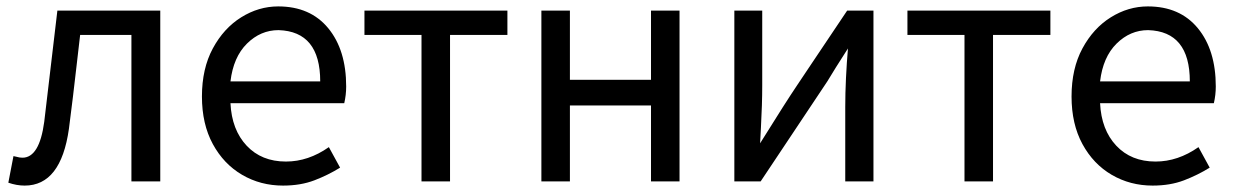

<svg xmlns="http://www.w3.org/2000/svg" viewBox="-20 -560 3847 599"><path d="M57 19Q32 19 6 10L22 -73L31 -71Q41 -68 50 -68Q103 -68 118 -180L159 -527H480V6H390V-451H230L219 -356Q208 -258 195 -158Q170 19 57 19Z M863 19Q793 19 735.5 -14.5Q678 -48 644 -110.5Q610 -173 610 -259Q610 -346 644 -409Q678 -472 732.5 -506Q787 -540 848 -540Q948 -540 1004 -472Q1060 -404 1060 -290Q1060 -264 1054 -238H699Q703 -155 749.5 -105.5Q796 -56 872 -56Q942 -56 1006 -101L1041 -37Q1004 -14 961 2.5Q918 19 863 19ZM979 -306Q979 -462 849 -466Q793 -466 750.5 -424Q708 -382 699 -306Z M1384 6H1295V-451H1117V-527H1563V-451H1384Z M2100 6H2011V-231H1758V6H1669V-527H1758V-311H2011V-527H2100Z M2705 6H2617V-226Q2617 -311 2626 -416H2630L2588 -350L2561 -306L2353 6H2271V-527H2358V-294Q2358 -235 2354 -163L2351 -106H2347Q2395 -183 2421.5 -224.5Q2448 -266 2467.5 -295Q2487 -324 2513 -363L2623 -527H2705Z M3078 6H2989V-451H2811V-527H3257V-451H3078Z M3576 19Q3506 19 3448.5 -14.5Q3391 -48 3357 -110.5Q3323 -173 3323 -259Q3323 -346 3357 -409Q3391 -472 3445.5 -506Q3500 -540 3561 -540Q3661 -540 3717 -472Q3773 -404 3773 -290Q3773 -264 3767 -238H3412Q3416 -155 3462.5 -105.5Q3509 -56 3585 -56Q3655 -56 3719 -101L3754 -37Q3717 -14 3674 2.5Q3631 19 3576 19ZM3692 -306Q3692 -462 3562 -466Q3506 -466 3463.5 -424Q3421 -382 3412 -306Z"/></svg>

Font: LXGW 975 Gothic SC
Style: Regular
Weight: 400
Version: Version 2.01;February 25, 2021